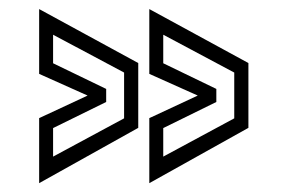

<svg xmlns="http://www.w3.org/2000/svg" viewBox="-20 -522 640 434"><path d="M68.5 -108V-255L178 -306L68.5 -355V-501.5L292.5 -379.5V-233ZM317.5 -108V-255L427 -306L317.5 -355V-501.5L541.5 -379.5V-233ZM100 -168 260.5 -254.5V-358L100 -443.5V-379L220 -321V-291.5L100 -232.5ZM349 -168 509.5 -254.5V-358L349 -443.5V-379L469 -321V-291.5L349 -232.5Z"/></svg>

Font: Tourney Expanded
Style: Regular
Weight: 400
Width: 7
Designer: Tyler Finck
Foundry: Etcetera Type Co
Version: Version 1.010; ttfautohint (v1.8.3)